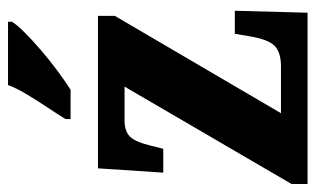

<svg xmlns="http://www.w3.org/2000/svg" viewBox="-178 -628 806 491"><g transform="rotate(-90 225.5 -383.0)"><path d="M0 0V-41L249 -468H163Q136 -468 122 -455Q108 -442 98 -401L90 -369H29L40 -536H430V-493L181 -68H301Q337 -68 353.5 -84.5Q370 -101 378 -150L384 -186H443L438 0ZM166 -619Q179 -640 196 -665.5Q213 -691 229 -717.5Q245 -744 253 -766H415V-756Q407 -743 387.5 -723.5Q368 -704 342.5 -682Q317 -660 290 -640Q263 -620 241 -606H166Z"/></g></svg>

Font: Noto Serif Bengali ExtraCondensed Black
Style: Regular
Weight: 900
Width: 2
Designer: Juan Bruce, Universal Thirst, Indian Type Foundry and the Monotype Design Team.
Foundry: Monotype Imaging Inc.
Version: Version 2.003; ttfautohint (v1.8.4.7-5d5b)